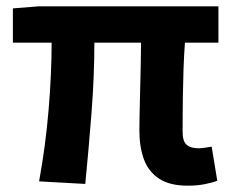

<svg xmlns="http://www.w3.org/2000/svg" viewBox="-20 -580 745 614"><path d="M580.2 13.8Q523.4 13.8 489.4 -8.2Q455.4 -30.2 440.5 -69.9Q425.7 -109.6 425.7 -163.7Q425.7 -179 426.3 -209.8Q426.9 -240.7 427.9 -280.8Q428.9 -321 429.9 -363.4Q430.9 -405.9 431.1 -443.6H281.8Q281.8 -338.4 272.8 -221.1Q263.7 -103.9 252.7 8.2L105 0Q125.9 -114.4 135.5 -229.8Q145.1 -345.3 145.1 -443.6H21.2V-553.2L104.1 -559.8H678.5V-443.6H571.4Q568.4 -403.9 566.9 -359.3Q565.4 -314.7 564.8 -273.5Q564.2 -232.3 564.1 -201.5Q564 -170.6 564 -157.7Q564 -128.1 576.9 -117Q589.8 -105.8 615 -105.8Q628.3 -105.8 656.9 -111L674.8 -2.2Q659.7 4.1 635.1 8.9Q610.5 13.8 580.2 13.8Z"/></svg>

Font: Noto Sans TC
Style: Regular
Weight: 100
Designer: Ryoko NISHIZUKA 西塚涼子 (kana, bopomofo & ideographs); Paul D. Hunt (Latin, Greek & Cyrillic); Sandoll Communications 산돌커뮤니
Foundry: Adobe
Version: Version 2.004;hotconv 1.0.118;makeotfexe 2.5.65603